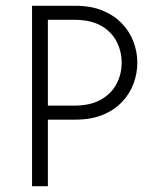

<svg xmlns="http://www.w3.org/2000/svg" viewBox="-20 -645 533 665"><path d="M91 0V-625H241Q295.1 -625 335.4 -608.3Q375.7 -591.7 402.4 -563.5Q429.2 -535.4 442.4 -500.3Q455.6 -465.3 455.6 -427.8Q455.6 -391 442.7 -355.9Q429.9 -320.8 403.1 -292.4Q376.4 -263.9 335.8 -247.2Q295.1 -230.6 241 -230.6H145.8V0ZM145.8 -279.2H236.8Q293.8 -279.2 330.2 -300.3Q366.7 -321.5 384 -355.2Q401.4 -388.9 401.4 -427.8Q401.4 -466.7 384 -500.7Q366.7 -534.7 330.6 -555.6Q294.4 -576.4 236.8 -576.4H145.8Z"/></svg>

Font: Afacad Flux Light
Style: Regular
Weight: 300
Designer: Kristian Moeller
Foundry: Dicotype
Version: Version 1.100